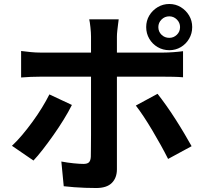

<svg xmlns="http://www.w3.org/2000/svg" viewBox="-20 -886 1040 964"><path d="M775 -750Q775 -727 791 -711.5Q807 -696 830 -696Q852 -696 868 -711.5Q884 -727 884 -750Q884 -772 868 -788Q852 -804 830 -804Q807 -804 791 -788Q775 -772 775 -750ZM714 -750Q714 -782 729.5 -808Q745 -834 771.5 -850Q798 -866 830 -866Q862 -866 888 -850Q914 -834 929.5 -808Q945 -782 945 -750Q945 -718 929.5 -691.5Q914 -665 888 -649.5Q862 -634 830 -634Q798 -634 771.5 -649.5Q745 -665 729.5 -691.5Q714 -718 714 -750ZM576 -789Q575 -782 573 -766Q571 -750 569 -732.5Q567 -715 567 -702Q567 -672 567 -636Q567 -600 567 -564.5Q567 -529 567 -500Q567 -480 567 -444Q567 -408 567 -363Q567 -318 567 -269.5Q567 -221 567 -175.5Q567 -130 567 -93.5Q567 -57 567 -36Q567 7 541.5 32.5Q516 58 463 58Q436 58 408 57Q380 56 353 54Q326 52 300 49L288 -75Q320 -69 350.5 -66Q381 -63 399 -63Q419 -63 427 -71.5Q435 -80 436 -99Q436 -108 436.5 -138Q437 -168 437 -209Q437 -250 437 -296Q437 -342 437 -384Q437 -426 437 -457Q437 -488 437 -500Q437 -518 437 -554.5Q437 -591 437 -632Q437 -673 437 -702Q437 -722 434 -749.5Q431 -777 428 -789ZM86 -630Q109 -627 134 -624.5Q159 -622 183 -622Q195 -622 231.5 -622Q268 -622 319 -622Q370 -622 428.5 -622Q487 -622 546.5 -622Q606 -622 657.5 -622Q709 -622 747 -622Q785 -622 800 -622Q821 -622 849.5 -624Q878 -626 899 -629V-498Q876 -500 849 -500.5Q822 -501 801 -501Q786 -501 748.5 -501Q711 -501 659.5 -501Q608 -501 549 -501Q490 -501 431 -501Q372 -501 321 -501Q270 -501 233.5 -501Q197 -501 183 -501Q161 -501 134.5 -500Q108 -499 86 -497ZM341 -359Q324 -325 300 -286Q276 -247 248.5 -208Q221 -169 195 -135.5Q169 -102 148 -80L40 -154Q65 -177 91.5 -208.5Q118 -240 143.5 -275Q169 -310 190.5 -345Q212 -380 228 -412ZM771 -415Q790 -391 813.5 -358Q837 -325 861 -287.5Q885 -250 906 -214.5Q927 -179 942 -152L824 -88Q808 -120 787.5 -157Q767 -194 745 -231Q723 -268 701.5 -300.5Q680 -333 662 -356Z"/></svg>

Font: Noto Sans KR
Style: Bold
Weight: 700
Designer: Ryoko NISHIZUKA  (kana, bopomofo & ideographs); Paul D. Hunt (Latin, Greek & Cyrillic); Sandoll Communications , Soo-you
Foundry: Adobe
Version: Version 2.004-H2;hotconv 1.0.118;makeotfexe 2.5.65603